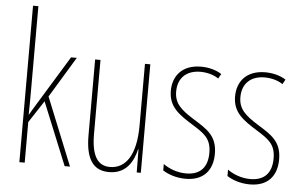

<svg xmlns="http://www.w3.org/2000/svg" viewBox="-53 -839 1461 929"><g transform="rotate(5 678.0 -375.0)"><path d="M97 -361V-760H71V0H97V-197L167 -304L291 0H317L184 -329L304 -527H276L128 -285C116 -266 110 -255 97 -233H96C97 -278 97 -314 97 -361Z M661 -527H635V-228C635 -82 585 -15 509 -15C451 -15 419 -60 419 -167V-527H393V-159C393 -45 429 10 507 10C592 10 624 -54 638 -112H640L641 0H661Z M1010 -123C1010 -210 960 -239 894 -280C830 -320 797 -349 797 -407C797 -475 841 -512 906 -512C938 -512 972 -503 994 -487L1007 -510C981 -527 945 -537 907 -537C814 -537 771 -479 771 -408C771 -330 822 -296 889 -254C948 -217 983 -195 983 -125C983 -56 949 -16 879 -16C837 -16 797 -31 768 -52V-21C791 -6 830 10 879 10C967 10 1010 -43 1010 -123Z M1322 -123C1322 -210 1272 -239 1206 -280C1142 -320 1109 -349 1109 -407C1109 -475 1153 -512 1218 -512C1250 -512 1284 -503 1306 -487L1319 -510C1293 -527 1257 -537 1219 -537C1126 -537 1083 -479 1083 -408C1083 -330 1134 -296 1201 -254C1260 -217 1295 -195 1295 -125C1295 -56 1261 -16 1191 -16C1149 -16 1109 -31 1080 -52V-21C1103 -6 1142 10 1191 10C1279 10 1322 -43 1322 -123Z"/></g></svg>

Font: Noto Sans Myanmar UI ExtraCondensed Thin
Style: Regular
Weight: 100
Width: 2
Designer: Monotype Design Team
Foundry: Monotype Imaging Inc.
Version: Version 2.103